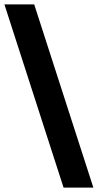

<svg xmlns="http://www.w3.org/2000/svg" viewBox="-31 -800 443 870"><path d="M392 50H257L-11 -780H124Z"/></svg>

Font: Mohave Light
Style: Regular
Weight: 300
Designer: Gumpita Rahayu
Foundry: Tokotype
Version: Version 2.003